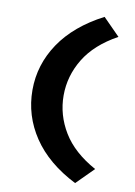

<svg xmlns="http://www.w3.org/2000/svg" viewBox="-96 -763 709 1010"><g transform="rotate(10 258.0 -258.0)"><path d="M378 186Q226 109 149 -6Q72 -121 72 -258Q72 -393.4 149.5 -508.4Q227 -623.3 379 -702L469 -611Q349.8 -545.5 294.1 -453.8Q238.4 -362.1 238.4 -258Q238.4 -153.9 294.1 -62.2Q349.8 29.5 469 95Z"/></g></svg>

Font: Lexend Exa
Style: Regular
Weight: 400
Designer: Bonnie Shaver-Troup, Thomas Jockin
Foundry: Lexend
Version: Version 1.007